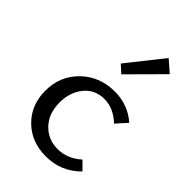

<svg xmlns="http://www.w3.org/2000/svg" viewBox="-213 -779 865 865"><g transform="rotate(45 219.5 -346.5)"><path d="M231 -496 195 -529 330 -699 385 -651ZM252 6Q160 6 100.5 -52.5Q41 -111 41 -202Q41 -296 105.5 -358.5Q170 -421 266 -421Q349 -421 411 -367L365 -316Q314 -364 256 -364Q196 -364 160 -319.5Q124 -275 124 -210Q124 -140 164.5 -97.5Q205 -55 266 -55Q328 -55 379 -101L417 -63Q349 6 252 6Z"/></g></svg>

Font: EauTestInfant Medium
Style: Regular
Weight: 500
Designer: Christian Thalmann (Catharsis Fonts)
Version: Version 0.001;PS 000.001;hotconv 1.0.88;makeotf.lib2.5.64775